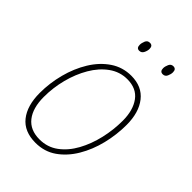

<svg xmlns="http://www.w3.org/2000/svg" viewBox="-211 -806 911 911"><g transform="rotate(45 244.5 -350.0)"><path d="M198 10Q122 10 83.5 -38.5Q45 -87 45 -172Q45 -238 62 -303Q79 -368 111.5 -421Q144 -474 190.5 -505.5Q237 -537 295 -537Q367 -537 405.5 -488Q444 -439 444 -356Q444 -290 428 -225Q412 -160 380.5 -107Q349 -54 303.5 -22Q258 10 198 10ZM200 -15Q253 -15 293.5 -45Q334 -75 361.5 -125Q389 -175 403 -235.5Q417 -296 417 -357Q417 -427 386 -469.5Q355 -512 293 -512Q243 -512 202 -482.5Q161 -453 132 -403.5Q103 -354 87.5 -294Q72 -234 72 -172Q72 -98 104.5 -56.5Q137 -15 200 -15ZM395 -647Q376 -647 376 -669Q376 -681 382.5 -695.5Q389 -710 404 -710Q423 -710 423 -688Q423 -675 416.5 -661Q410 -647 395 -647ZM237 -647Q219 -647 219 -669Q219 -681 225 -695.5Q231 -710 247 -710Q266 -710 266 -688Q266 -675 259 -661Q252 -647 237 -647Z"/></g></svg>

Font: Noto Sans SemiCondensed Thin
Style: Italic
Weight: 100
Width: 4
Italic angle: -12°
Designer: Monotype Design Team
Foundry: Monotype Imaging Inc.
Version: Version 2.013; ttfautohint (v1.8.4.7-5d5b)